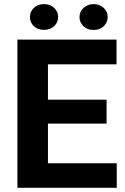

<svg xmlns="http://www.w3.org/2000/svg" viewBox="-20 -901 602 921"><path d="M491.2 -308.1H210V-117.7H540V0H63.5V-710.9H539.1V-592.3H210V-422.9H491.2ZM258.8 -819.3Q258.8 -793.5 239.7 -775.6Q220.7 -757.8 190.9 -757.8Q160.6 -757.8 142.1 -775.9Q123.5 -793.9 123.5 -819.3Q123.5 -844.7 142.1 -863Q160.6 -881.3 190.9 -881.3Q221.2 -881.3 240 -863Q258.8 -844.7 258.8 -819.3ZM361.3 -819.3Q361.3 -845.7 381.1 -863.5Q400.9 -881.3 429.2 -881.3Q458 -881.3 477.3 -863.3Q496.6 -845.2 496.6 -819.3Q496.6 -793.9 478 -775.6Q459.5 -757.3 429.2 -757.3Q398.9 -757.3 380.1 -775.6Q361.3 -793.9 361.3 -819.3Z"/></svg>

Font: SteelSelectRoboto
Style: Roboto-Bold
Weight: 700
Designer: Google
Version: Version 2.137; 2017